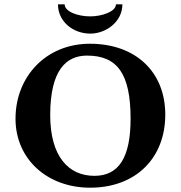

<svg xmlns="http://www.w3.org/2000/svg" viewBox="-20 -861 839 891"><path d="M747 -329C747 -527 610 -658 397 -658C194 -658 52 -506 52 -310C52 -122 200 10 398 10C612 10 747 -129 747 -329ZM384 -603C525 -603 586 -518 586 -310C586 -131 532 -45 418 -45C298 -45 213 -135 213 -327C213 -537 288 -603 384 -603ZM548 -841H518C518 -807 453 -785 399 -785C341 -785 280 -807 280 -841H249C249 -761 319 -705 399 -705C472 -705 548 -760 548 -841Z"/></svg>

Font: Libertinus Sans
Style: Bold
Weight: 700
Designer: Philipp H. Poll, Khaled Hosny
Foundry: Caleb Maclennan
Version: Version 7.050;RELEASE